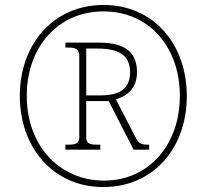

<svg xmlns="http://www.w3.org/2000/svg" viewBox="-20 -745 811 775"><path d="M397 10C599 10 734 -147 734 -357C734 -568 599 -725 398 -725C196 -725 60 -567 60 -358C60 -148 196 10 397 10ZM400 -16C220 -16 88 -157 88 -358C88 -555 214 -699 398 -699C582 -699 706 -555 706 -358C706 -161 581 -16 400 -16ZM244 -141H385V-161H372C344 -161 328 -165 328 -190V-337H419L519 -141H582V-161C550 -161 541 -165 529 -187L448 -344C490 -357 533 -385 533 -454C533 -533 486 -573 380 -573H244V-553H255C283 -553 300 -549 300 -518V-190C300 -165 283 -161 255 -161H244ZM387 -360H328V-549H372C462 -549 505 -521 505 -453C505 -393 470 -360 387 -360Z"/></svg>

Font: Noto Serif SemiCondensed Thin
Style: Italic
Weight: 100
Width: 4
Italic angle: -12°
Designer: Monotype Design Team
Foundry: Monotype Imaging Inc.
Version: Version 2.013